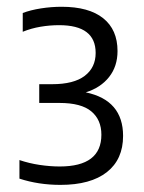

<svg xmlns="http://www.w3.org/2000/svg" viewBox="-20 -834 416 553"><path d="M154 -301.5Q91 -301.5 36 -319.5V-373Q64 -363.5 94.2 -359Q124.5 -354.5 152 -354.5Q272 -354.5 272 -446Q272 -489 243 -513.2Q214 -537.5 151.5 -537.5H93V-591.5H130Q192.5 -591.5 224 -615.5Q255.5 -639.5 255.5 -681.5Q255.5 -761.5 150.5 -761.5Q123.5 -761.5 96.8 -757Q70 -752.5 45.5 -742.5V-796.5Q67.5 -805 97.8 -809.8Q128 -814.5 157.5 -814.5Q236 -814.5 277.2 -781.5Q318.5 -748.5 318.5 -687Q318.5 -643 294.2 -612.2Q270 -581.5 227 -568Q334.5 -545.5 334.5 -442.5Q334.5 -375 287.8 -338.2Q241 -301.5 154 -301.5Z"/></svg>

Font: Encode Sans SemiCondensed SemiCondensed
Style: Regular
Weight: 400
Width: 4
Designer: Multiple Designers
Foundry: Impallari Type
Version: Version 3.000; ttfautohint (v1.8.3) -l 8 -r 50 -G 200 -x 14 